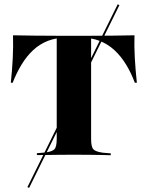

<svg xmlns="http://www.w3.org/2000/svg" viewBox="-20 -739 702 914"><path d="M118.5 155.6 110.5 151.6 540.3 -718.5 548.4 -714.5ZM319.4 -2.4Q285.5 -2.4 254.4 -2Q223.4 -1.6 198.4 -1.2Q173.4 -0.8 155.6 -0.8V-9.7L193.5 -12.9Q228.2 -16.9 239.1 -28.6Q250 -40.3 250 -78.2V-201.6H413.7V-78.2Q413.7 -40.3 424.2 -28.6Q434.7 -16.9 469.4 -12.1L507.3 -8.9V0Q489.5 -0.8 464.5 -1.2Q439.5 -1.6 408.9 -2Q378.2 -2.4 343.5 -2.4H331.5ZM295.2 -559.7Q246.8 -559.7 207.7 -544.4Q168.5 -529 137.9 -500.4Q107.3 -471.8 83.1 -432.3Q58.9 -392.7 40.3 -345.2H31.5Q37.9 -404.8 40.7 -461.7Q43.5 -518.5 41.9 -571Q84.7 -570.2 141.5 -569.4Q198.4 -568.5 283.9 -568.5H378.2Q464.5 -568.5 521.4 -569.4Q578.2 -570.2 620.2 -571Q618.5 -518.5 621.8 -461.7Q625 -404.8 631.5 -345.2H621.8Q604 -392.7 579.8 -432.3Q555.6 -471.8 524.6 -500.4Q493.5 -529 454.4 -544.4Q415.3 -559.7 366.9 -559.7ZM250 -201.6V-562.9H413.7V-201.6Z"/></svg>

Font: Playfair 144pt SemiExpanded Black
Style: Regular
Weight: 900
Width: 6
Designer: Claus Eggers Sørensen
Foundry: Claus Eggers Sørensen
Version: Version 2.203